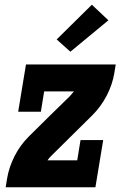

<svg xmlns="http://www.w3.org/2000/svg" viewBox="-20 -793 540 813"><path d="M4 0 10 -37Q18 -85 41.5 -131.5Q65 -178 102 -215L189 -301L276 -386Q280 -391 284.5 -396Q289 -401 293 -406H167L153 -320H57L90 -520H470L464 -483Q456 -435 432 -388.5Q408 -342 371 -305L198 -134Q193 -129 188.5 -124Q184 -119 181 -114H307L321 -200H417L384 0ZM278 -574 220 -626 369 -773 439 -707Z"/></svg>

Font: Iosevka Curly Slab Heavy
Style: Italic
Weight: 900
Italic angle: -9°
Monospace: yes
Designer: Belleve Invis
Foundry: Belleve Invis
Version: Version 22.1.2; ttfautohint (v1.8.4)